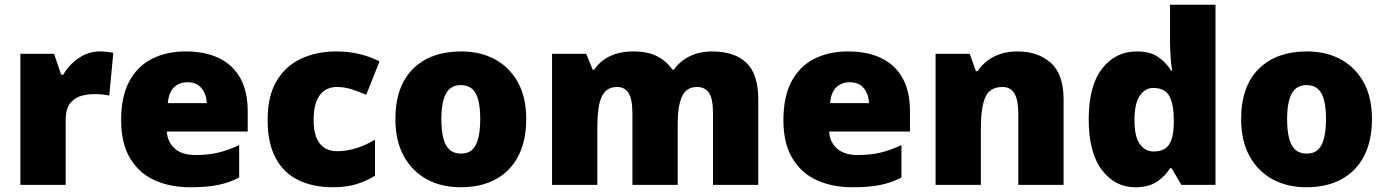

<svg xmlns="http://www.w3.org/2000/svg" viewBox="-20 -780 5851 810"><path d="M400 -563Q416 -563 433 -561Q450 -559 458 -557L441 -377Q431 -379 416.5 -381Q402 -383 376 -383Q352 -383 324.5 -376Q297 -369 277 -345.5Q257 -322 257 -272V0H66V-553H208L238 -465H247Q270 -506 311.5 -534.5Q353 -563 400 -563Z M764 -563Q845 -563 903.5 -535Q962 -507 993.5 -451Q1025 -395 1025 -310V-225H684Q686 -182 716.5 -154Q747 -126 805 -126Q857 -126 900 -136Q943 -146 989 -168V-31Q949 -10 901.5 0Q854 10 782 10Q698 10 632.5 -19.5Q567 -49 529 -112Q491 -175 491 -273Q491 -373 525.5 -437Q560 -501 621.5 -532Q683 -563 764 -563ZM771 -433Q737 -433 714.5 -412Q692 -391 688 -345H852Q851 -382 830.5 -407.5Q810 -433 771 -433Z M1385 10Q1301 10 1239 -20Q1177 -50 1143 -113Q1109 -176 1109 -274Q1109 -375 1147 -438.5Q1185 -502 1250.5 -532.5Q1316 -563 1400 -563Q1451 -563 1496.5 -552Q1542 -541 1581 -521L1525 -380Q1491 -395 1461.5 -404Q1432 -413 1400 -413Q1371 -413 1349 -398Q1327 -383 1315 -352.5Q1303 -322 1303 -275Q1303 -227 1315.5 -198Q1328 -169 1350 -155.5Q1372 -142 1401 -142Q1442 -142 1483.5 -155Q1525 -168 1562 -191V-39Q1528 -17 1485 -3.5Q1442 10 1385 10Z M2200 -278Q2200 -186 2166.5 -121.5Q2133 -57 2071 -23.5Q2009 10 1923 10Q1843 10 1781 -23.5Q1719 -57 1683.5 -121.5Q1648 -186 1648 -278Q1648 -415 1722 -489Q1796 -563 1926 -563Q2006 -563 2067.5 -530Q2129 -497 2164.5 -433.5Q2200 -370 2200 -278ZM1842 -278Q1842 -231 1850 -198Q1858 -165 1876.5 -148.5Q1895 -132 1925 -132Q1955 -132 1972.5 -148.5Q1990 -165 1998 -198Q2006 -231 2006 -278Q2006 -325 1998 -357Q1990 -389 1972 -405Q1954 -421 1924 -421Q1881 -421 1861.5 -385Q1842 -349 1842 -278Z M2984 -563Q3079 -563 3129 -515Q3179 -467 3179 -360V0H2988V-301Q2988 -364 2971 -388.5Q2954 -413 2921 -413Q2875 -413 2857 -372.5Q2839 -332 2839 -258V0H2648V-301Q2648 -361 2632 -387Q2616 -413 2584 -413Q2551 -413 2532.5 -393Q2514 -373 2507 -335Q2500 -297 2500 -242V0H2309V-553H2453L2481 -485H2486Q2501 -508 2524 -525.5Q2547 -543 2579 -553Q2611 -563 2652 -563Q2713 -563 2752.5 -542.5Q2792 -522 2817 -486H2823Q2849 -523 2890.5 -543Q2932 -563 2984 -563Z M3558 -563Q3639 -563 3697.5 -535Q3756 -507 3787.5 -451Q3819 -395 3819 -310V-225H3478Q3480 -182 3510.5 -154Q3541 -126 3599 -126Q3651 -126 3694 -136Q3737 -146 3783 -168V-31Q3743 -10 3695.5 0Q3648 10 3576 10Q3492 10 3426.5 -19.5Q3361 -49 3323 -112Q3285 -175 3285 -273Q3285 -373 3319.5 -437Q3354 -501 3415.5 -532Q3477 -563 3558 -563ZM3565 -433Q3531 -433 3508.5 -412Q3486 -391 3482 -345H3646Q3645 -382 3624.5 -407.5Q3604 -433 3565 -433Z M4273 -563Q4359 -563 4413 -515Q4467 -467 4467 -360V0H4276V-302Q4276 -357 4260 -385Q4244 -413 4209 -413Q4155 -413 4136.5 -369Q4118 -325 4118 -242V0H3927V-553H4071L4097 -480H4104Q4122 -506 4146.5 -524.5Q4171 -543 4202.5 -553Q4234 -563 4273 -563Z M4769 10Q4684 10 4628.5 -63Q4573 -136 4573 -276Q4573 -418 4629.5 -490.5Q4686 -563 4776 -563Q4832 -563 4865.5 -540Q4899 -517 4921 -482H4925Q4921 -503 4918.5 -540Q4916 -577 4916 -612V-760H5108V0H4964L4923 -70H4916Q4896 -37 4861 -13.5Q4826 10 4769 10ZM4847 -141Q4893 -141 4912 -170Q4931 -199 4932 -259V-274Q4932 -339 4913.5 -374Q4895 -409 4845 -409Q4811 -409 4788.5 -376Q4766 -343 4766 -273Q4766 -204 4788.5 -172.5Q4811 -141 4847 -141Z M5768 -278Q5768 -186 5734.5 -121.5Q5701 -57 5639 -23.5Q5577 10 5491 10Q5411 10 5349 -23.5Q5287 -57 5251.5 -121.5Q5216 -186 5216 -278Q5216 -415 5290 -489Q5364 -563 5494 -563Q5574 -563 5635.5 -530Q5697 -497 5732.5 -433.5Q5768 -370 5768 -278ZM5410 -278Q5410 -231 5418 -198Q5426 -165 5444.5 -148.5Q5463 -132 5493 -132Q5523 -132 5540.5 -148.5Q5558 -165 5566 -198Q5574 -231 5574 -278Q5574 -325 5566 -357Q5558 -389 5540 -405Q5522 -421 5492 -421Q5449 -421 5429.5 -385Q5410 -349 5410 -278Z"/></svg>

Font: Noto Sans Cham Black
Style: Regular
Weight: 900
Version: Version 2.002